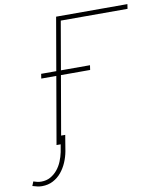

<svg xmlns="http://www.w3.org/2000/svg" viewBox="-196 -788 900 1079"><g transform="rotate(-10 254.0 -249.0)"><path d="M601.6 -684.6H220.7L102.1 0H75.7L198.7 -710.9H605.5ZM335 -382.8H56.2L60.1 -409.2H338.9ZM133.8 -47.9 118.7 43.5Q112.8 75.2 99.9 105.5Q86.9 135.7 66.9 159.9Q46.9 184.1 19 198.7Q-8.8 213.4 -44.4 213.4Q-58.1 213.4 -71.5 210.2Q-85 207 -98.1 203.1L-88.4 178.7Q-77.1 182.6 -66.4 185.1Q-55.7 187.5 -43.9 187.5Q-14.2 187.5 8.8 174.6Q31.7 161.6 48.6 141.1Q65.4 120.6 75.9 95Q86.4 69.3 91.8 43.5L107.9 -47.9Z"/></g></svg>

Font: Roboto Mono Thin
Style: Italic
Weight: 250
Designer: Google
Version: Version 2.000985; 2015; ttfautohint (v1.3)